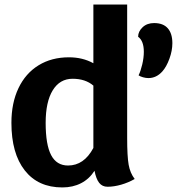

<svg xmlns="http://www.w3.org/2000/svg" viewBox="-20 -811 775 841"><path d="M570 -27Q542 -11 510.5 -2Q479 7 451 7Q428 7 414.5 -10Q401 -27 394 -63Q371 -27 335 -8.5Q299 10 253 10Q147 10 88.5 -64.5Q30 -139 30 -273Q30 -360 61 -425Q92 -490 149 -525Q206 -560 282 -560Q342 -560 389 -534V-791H537V-207Q537 -126 543.5 -89.5Q550 -53 570 -27ZM389 -163V-436Q354 -466 298 -466Q242 -466 211 -415.5Q180 -365 180 -273Q180 -177 204 -131.5Q228 -86 278 -86Q348 -86 389 -163ZM587 -481Q596 -499 603 -528.5Q610 -558 610 -584Q610 -632 585 -650Q585 -673 604.5 -691.5Q624 -710 655 -710Q695 -710 715 -687Q735 -664 735 -622Q735 -589 722 -553.5Q709 -518 691 -498Q665 -469 630 -469Q619 -469 606.5 -472.5Q594 -476 587 -481Z"/></svg>

Font: Krub
Style: Bold
Weight: 700
Version: Version 1.000; ttfautohint (v1.6)